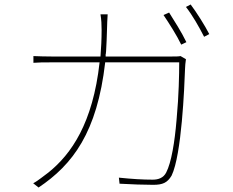

<svg xmlns="http://www.w3.org/2000/svg" viewBox="-20 -819 1040 856"><path d="M913 -667C893 -706 857 -763 830 -799L809 -788C838 -751 867 -700 890 -655L913 -667ZM811 -631C790 -675 756 -728 734 -763L709 -752C734 -715 769 -660 788 -620L811 -631ZM449 -541H779C779 -488 777 -391 768 -295L767 -283C759 -187 744 -94 721 -50C709 -26 686 -18 661 -18C616 -18 568 -21 510 -27L513 0C568 3 620 5 663 5C705 5 726 -4 745 -36C790 -129 802 -429 805 -513C806 -528 806 -537 809 -555L785 -569C775 -567 764 -567 736 -567H451V-577C452 -578 452 -580 452 -582L453 -591C455 -622 456 -654 457 -686C458 -710 458 -733 460 -755H428C432 -732 433 -708 433 -685C433 -644 431 -605 428 -567H216C180 -567 156 -568 129 -569V-539C155 -541 173 -541 209 -541H424C394 -270 298 -132 196 -50C176 -36 150 -13 128 -2L152 17C304 -85 413 -228 449 -541Z"/></svg>

Font: Glow Sans SC Normal Thin
Style: Regular
Weight: 100
Designer: Ryoko NISHIZUKA (kana, bopomofo & ideographs); Paul D. Hunt (Latin, Greek & Cyrillic); Sandoll Communications, Soo-young
Version: Version 0.93